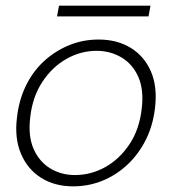

<svg xmlns="http://www.w3.org/2000/svg" viewBox="-20 -648 609 680"><path d="M239 12Q174 12 126 -18Q78 -48 54.5 -103Q31 -158 40 -231Q47 -294 72 -345Q97 -396 136.5 -432Q176 -468 225 -488Q274 -508 329 -508Q395 -508 443 -478.5Q491 -449 514.5 -395Q538 -341 529 -266Q522 -204 496.5 -153Q471 -102 431.5 -65Q392 -28 343 -8Q294 12 239 12ZM245 -28Q302 -28 352.5 -56Q403 -84 438.5 -137Q474 -190 482 -264Q490 -331 469.5 -376.5Q449 -422 409.5 -445Q370 -468 322 -468Q266 -468 215.5 -439.5Q165 -411 130 -358Q95 -305 87 -232Q79 -165 99.5 -119.5Q120 -74 159 -51Q198 -28 245 -28ZM182 -590 189 -628H513L506 -590Z"/></svg>

Font: DM Sans 28pt ExtraLight
Style: Italic
Weight: 250
Italic angle: -10°
Version: Version 4.004;gftools[0.9.30]